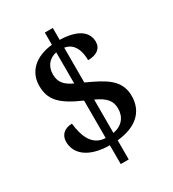

<svg xmlns="http://www.w3.org/2000/svg" viewBox="-200 -871 958 1061"><g transform="rotate(-30 279.5 -340.5)"><path d="M254 79H305V-43C426 -55 495 -116 495 -217C495 -322 414 -362 305 -412V-634C369 -624 385 -561 385 -508C440 -508 473 -533 473 -575C473 -635 425 -681 305 -684V-760H254V-682C148 -671 80 -612 80 -520C80 -432 123 -383 254 -326V-87C172 -90 142 -161 132 -249C86 -249 54 -223 54 -178C54 -100 121 -42 254 -41ZM254 -435C201 -460 177 -487 177 -537C177 -587 205 -624 254 -634ZM305 -90V-303C370 -273 395 -244 395 -194C395 -140 363 -100 305 -90Z"/></g></svg>

Font: Noto Serif Thai Medium
Style: Regular
Weight: 500
Designer: Monotype Design Team
Foundry: Monotype Imaging Inc.
Version: Version 1.901;PS 001.901;hotconv 1.0.88;makeotf.lib2.5.64775